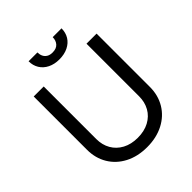

<svg xmlns="http://www.w3.org/2000/svg" viewBox="-242 -1031 1190 1190"><g transform="rotate(-45 353.5 -436.0)"><path d="M629.1 -707.2V-239.6Q629.1 -167.1 595 -109.8Q560.8 -52.5 498.1 -20Q435.4 12.4 353.6 12.4Q271.4 12.4 208.9 -20Q146.4 -52.5 112.2 -109.8Q78 -167.1 78 -239.6V-707.2H165.7V-246.5Q165.7 -195.1 188.5 -155.2Q211.3 -115.3 253.8 -92.5Q296.3 -69.8 353.6 -69.8Q410.9 -69.8 453.4 -92.5Q495.9 -115.3 518.3 -155.2Q540.7 -195.1 540.7 -246.5V-707.2ZM353.6 -756.9Q310.4 -756.9 277.8 -773.1Q245.2 -789.4 227.6 -818Q209.9 -846.7 209.9 -884H287.3Q287.3 -865.3 294.2 -850.5Q301.1 -835.6 315.8 -826.3Q330.5 -817 353.6 -817Q387.8 -817 404.5 -836Q421.3 -855 421.3 -884H498.6Q498.6 -846.7 481 -818Q463.4 -789.4 430.4 -773.1Q397.4 -756.9 353.6 -756.9Z"/></g></svg>

Font: Pretendard Variable
Style: Regular
Weight: 400
Designer: Base glyphs from Inter by Rasmus Andersson; Hangul glyphs from Noto Sans CJK(Source Han Sans) by Jang Soo-young and Kang
Foundry: Kil Hyung-jin
Version: Version 1.100;FEAKit 1.0